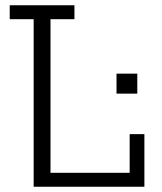

<svg xmlns="http://www.w3.org/2000/svg" viewBox="-20 -710 617 730"><path d="M108 0V-637H17V-690H263V-637H172V-53H473V-200H529V0ZM423 -354V-430H502V-354Z"/></svg>

Font: Mozilla Headline ExtraLight
Style: Regular
Weight: 200
Designer: Studio DRAMA
Foundry: Studio DRAMA
Version: Version 1.000